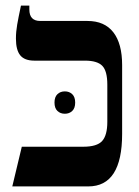

<svg xmlns="http://www.w3.org/2000/svg" viewBox="-20 -667 497 687"><path d="M24 0 58 -142H278Q327 -142 345.5 -162.5Q364 -183 364 -231V-364Q364 -413 346 -431.5Q328 -450 284 -450H103Q68 -450 52.5 -469Q37 -488 37 -529Q37 -553 41.5 -579Q46 -605 55 -647H85V-633Q85 -592 124 -592H293Q354 -592 385.5 -551.5Q417 -511 417 -434V-188Q417 0 296 0ZM175 -300Q175 -320 185.5 -330Q196 -340 212 -340Q228 -340 238.5 -330Q249 -320 249 -300Q249 -280 238.5 -270Q228 -260 212 -260Q196 -260 185.5 -270Q175 -280 175 -300Z"/></svg>

Font: Noto Serif Hebrew Condensed
Style: Bold
Weight: 700
Width: 3
Designer: Monotype Design Team
Foundry: Monotype Imaging Inc.
Version: Version 2.004; ttfautohint (v1.8.4.7-5d5b)